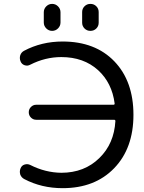

<svg xmlns="http://www.w3.org/2000/svg" viewBox="-20 -978 741 987"><path d="M166 -362.3Q150.4 -362.3 139.2 -373.5Q127.9 -384.8 127.9 -400.9Q127.9 -417 139.2 -428.2Q150.4 -439.5 166 -439.5H562.5Q570.3 -439.5 569.3 -446.3Q555.7 -551.8 484.4 -617.2Q410.2 -684.6 294.9 -684.6Q212.9 -684.6 135.7 -645.5Q122.1 -637.7 106.9 -642.6Q91.8 -647.5 85.9 -662.1Q82 -670.9 82 -679.7Q82 -686.5 84 -693.4Q88.9 -709 103.5 -716.8Q193.4 -764.6 301.8 -764.6Q469.7 -764.6 567.9 -662.6Q666 -560.5 666 -387.7Q666 -215.8 566.9 -113.3Q467.8 -10.7 301.8 -10.7Q193.4 -10.7 104.5 -57.6Q89.8 -65.4 84 -81.1Q82 -88.9 82 -95.7Q82 -104.5 85.9 -113.3Q91.8 -127.9 106.9 -132.3Q122.1 -136.7 135.7 -129.9Q212.9 -90.8 294.9 -89.8Q414.1 -89.8 491.2 -166Q566.4 -239.3 573.2 -355.5Q573.2 -362.3 566.4 -362.3ZM205.1 -862.3V-915Q205.1 -932.6 217.8 -945.3Q230.5 -958 248 -958Q265.6 -958 278.3 -945.3Q291 -932.6 291 -915V-862.3Q291 -844.7 278.3 -832Q265.6 -819.3 248 -819.3Q230.5 -819.3 217.8 -832Q205.1 -844.7 205.1 -862.3ZM402.3 -861.3V-916Q402.3 -933.6 414.6 -945.8Q426.8 -958 444.8 -958Q462.9 -958 475.1 -945.8Q487.3 -933.6 487.3 -916V-861.3Q487.3 -843.8 475.1 -831.5Q462.9 -819.3 444.8 -819.3Q426.8 -819.3 414.6 -831.5Q402.3 -843.8 402.3 -861.3Z"/></svg>

Font: Gen Jyuu Gothic P Regular
Style: Regular
Weight: 400
Designer: [Source Han Sans]
Ryoko NISHIZUKA  (kana & ideographs); Paul D. Hunt (Latin, Greek & Cyrillic); Wenlong ZHANG  (bopomofo
Version: Version 1.002.20150607